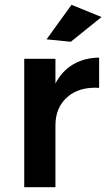

<svg xmlns="http://www.w3.org/2000/svg" viewBox="-20 -780 443 800"><path d="M393 -540V-414Q310 -419 260.5 -375.5Q211 -332 211 -258V0H81V-535H211V-432Q238 -484 284.5 -511.5Q331 -539 393 -540ZM278 -760 403 -709 275 -606 174 -616Z"/></svg>

Font: Montserrat arm2 Medium
Style: Regular
Weight: 500
Designer: Julieta Ulanovsky
Foundry: Julieta Ulanovsky
Version: Version 6.000